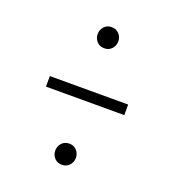

<svg xmlns="http://www.w3.org/2000/svg" viewBox="-100 -663 604 666"><g transform="rotate(20 201.5 -330.0)"><path d="M239 -115Q239 -99 228.5 -87.5Q218 -76 201 -76Q184 -76 173.5 -87.5Q163 -99 163 -115Q163 -131 173.5 -142.5Q184 -154 201 -154Q218 -154 228.5 -142.5Q239 -131 239 -115ZM239 -545Q239 -529 228.5 -517.5Q218 -506 201 -506Q184 -506 173.5 -517.5Q163 -529 163 -545Q163 -561 173.5 -572.5Q184 -584 201 -584Q218 -584 228.5 -572.5Q239 -561 239 -545ZM57 -312V-351H346V-312Z"/></g></svg>

Font: Fira Sans Extra Condensed ExtraLight
Style: Regular
Weight: 275
Width: 1
Designer: Carrois Corporate & Edenspiekermann AG
Foundry: Carrois Corporate GbR & Edenspiekermann AG
Version: Version 4.203